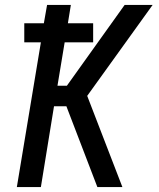

<svg xmlns="http://www.w3.org/2000/svg" viewBox="-20 -755 640 775"><path d="M48 0 145 -584H78V-661H157L170 -735H266L254 -661H356V-584H241L212 -409H250L483 -735H596L332 -368L474 0H373L248 -326H198L145 0Z"/></svg>

Font: Iosevka Curly MdExObl
Style: Regular
Weight: 500
Width: 7
Italic angle: -9°
Monospace: yes
Designer: Belleve Invis
Foundry: Belleve Invis
Version: Version 11.1.0; ttfautohint (v1.8.3)